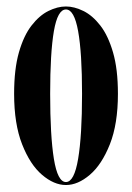

<svg xmlns="http://www.w3.org/2000/svg" viewBox="-20 -546 397 578"><path d="M178.5 11Q142.5 11 106.5 -19.8Q70.5 -50.5 46.5 -111.8Q22.5 -173 22.5 -263.5Q22.5 -338 37 -388.5Q51.5 -439 75 -469.2Q98.5 -499.5 125.8 -513Q153 -526.5 178.5 -526.5Q203.5 -526.5 231 -513Q258.5 -499.5 282 -469.2Q305.5 -439 320.2 -388.5Q335 -338 335 -263.5Q335 -173 310.8 -111.8Q286.5 -50.5 250.5 -19.8Q214.5 11 178.5 11ZM178.5 2Q203.5 2 215.2 -67.8Q227 -137.5 227 -263.5Q227 -387 215.2 -452.2Q203.5 -517.5 178.5 -517.5Q153.5 -517.5 142.2 -452.2Q131 -387 131 -263.5Q131 -137.5 142.2 -67.8Q153.5 2 178.5 2Z"/></svg>

Font: Imbue 100pt SemiBold
Style: Regular
Weight: 600
Designer: Tyler Finck
Foundry: Etcetera Type Company
Version: Version 1.102; ttfautohint (v1.8.3)